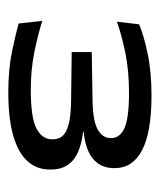

<svg xmlns="http://www.w3.org/2000/svg" viewBox="20 -780 394 474"><g transform="rotate(90 217.0 -543.0)"><path d="M209 -366.5Q150.5 -366.5 106.5 -375.8Q62.5 -385 38 -392L31.5 -450.5Q62 -440.5 106.8 -431.2Q151.5 -422 201.5 -422Q271 -422 297.5 -436.2Q324 -450.5 324 -474.5V-476Q324 -484 321 -492Q318 -500 308.5 -506.5Q299 -513 280.2 -517Q261.5 -521 229.5 -521.5L108.5 -523V-572.5L229.5 -574.5Q279.5 -575.5 300.2 -587.5Q321 -599.5 321 -619.5V-620.5Q321 -641.5 296.8 -653Q272.5 -664.5 209 -664.5Q153 -664.5 108.2 -655Q63.5 -645.5 33.5 -634.5L40 -689.5Q67.5 -701 112.2 -710.5Q157 -720 216 -720Q306.5 -720 350.8 -696.8Q395 -673.5 395 -630V-627Q395 -595.5 372.8 -576.2Q350.5 -557 305 -552.5V-545.5L302.5 -551.5Q352 -546 375.2 -526.5Q398.5 -507 398.5 -472.5V-468.5Q398.5 -437 378 -414Q357.5 -391 315.2 -378.8Q273 -366.5 209 -366.5Z"/></g></svg>

Font: Anek Latin Expanded
Style: Regular
Weight: 400
Width: 7
Designer: Yesha Goshar
Foundry: Ek Type
Version: Version 1.003